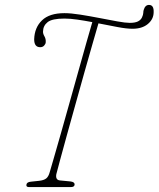

<svg xmlns="http://www.w3.org/2000/svg" viewBox="-20 -761 645 781"><path d="M209 -52Q205 -28.5 224.5 -27L266 -23Q283.5 -21 283.5 -11Q283.5 0 268 0H98Q85.5 0 87.5 -10Q89 -20.5 106 -22L139 -25.5Q158 -27.5 167.8 -35Q177.5 -42.5 182.5 -61.5Q187.5 -78.5 199.8 -121Q212 -163.5 228.8 -222.2Q245.5 -281 263.8 -346.5Q282 -412 299.8 -475Q317.5 -538 332 -589.5Q346.5 -641 355.5 -671Q324 -677 294.8 -681.2Q265.5 -685.5 242 -685.5Q192 -685.5 173.8 -671Q155.5 -656.5 155 -633Q154.5 -624 160.8 -613.2Q167 -602.5 166 -589Q165.5 -582 159.5 -575.5Q153.5 -569 143.5 -569Q119 -569 119 -601Q120.5 -649 150.8 -678.2Q181 -707.5 242 -707.5Q268.5 -707.5 306.5 -701.5Q344.5 -695.5 384.2 -687.8Q424 -680 457.2 -674Q490.5 -668 507.5 -668Q529.5 -668 541 -673.8Q552.5 -679.5 557.5 -690Q562.5 -701 562.8 -708.5Q563 -716 564.5 -720.5Q570.5 -741 586 -741Q606.5 -741 605 -710.5Q604.5 -682.5 581.2 -663.2Q558 -644 519 -644Q495 -644 458 -651Q421 -658 380.5 -666Q372 -636.5 357 -584.8Q342 -533 324 -469Q306 -405 287.5 -338.5Q269 -272 252.5 -212.8Q236 -153.5 224.5 -110.5Q213 -67.5 209 -52Z"/></svg>

Font: Fraunces144ptSuperSoftThinItalic
Style: Italic
Weight: 100
Italic angle: -16°
Version: Version 1.000;[0bf87f6ff]